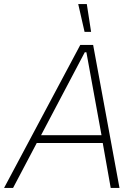

<svg xmlns="http://www.w3.org/2000/svg" viewBox="-54 -920 662 940"><path d="M-34 0H10L126 -220H449L488 0H531L402 -700H339ZM360 -764H392L371 -900H329ZM147 -258 361 -664H369L443 -258Z"/></svg>

Font: Fixel Text 20240404 ExtraLight
Style: Italic
Weight: 200
Width: 4
Italic angle: -10°
Designer: AlfaBravo + MacPaw
Foundry: Kyrylo Tkachov, Marchela Mozhyna, Serhii Makarenko, Maria Weinstein, Zakhar Kryvoshyya
Version: Version 1.211;Glyphs 3.2 (3225)